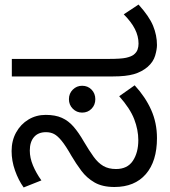

<svg xmlns="http://www.w3.org/2000/svg" viewBox="-20 -810 749 844"><path d="M483 12Q430 12 395.5 -8Q361 -28 337.5 -59.5Q314 -91 294 -125Q269 -169 251 -191Q233 -213 217.5 -221Q202 -229 182 -229Q148 -229 129.5 -207.5Q111 -186 111 -148Q111 -116 125 -82.5Q139 -49 162 -17L84 14Q61 -18 46 -60.5Q31 -103 31 -146Q31 -192 51 -228Q71 -264 105 -284.5Q139 -305 181 -305Q223 -305 252 -292Q281 -279 303.5 -253Q326 -227 349 -187Q372 -148 391.5 -121Q411 -94 434 -80.5Q457 -67 490 -67Q540 -67 564 -103Q588 -139 588 -194Q588 -239 570 -286Q552 -333 504 -387L572 -435Q619 -384 644.5 -327Q670 -270 670 -203Q670 -101 621 -44.5Q572 12 483 12ZM341 -315Q317 -315 300 -332Q283 -349 283 -374Q283 -399 300 -416Q317 -433 341 -433Q366 -433 382.5 -416Q399 -399 399 -374Q399 -349 382.5 -332Q366 -315 341 -315ZM32 -474V-551H458Q512 -551 534 -556Q556 -561 567 -569Q580 -579 584.5 -591.5Q589 -604 589 -618Q589 -651 573 -682.5Q557 -714 524 -747L589 -790Q636 -738 653 -696.5Q670 -655 670 -612Q670 -593 662 -565.5Q654 -538 629 -516Q603 -494 568.5 -484Q534 -474 477 -474Z"/></svg>

Font: hexukannada05
Style: Book
Weight: 400
Designer: Jelle Bosma - Monotype Design Team
Foundry: Monotype Imaging Inc.
Version: Version 2.003